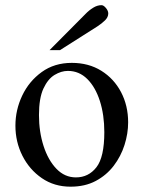

<svg xmlns="http://www.w3.org/2000/svg" viewBox="-20 -701 550 736"><path d="M471.2 -231.9Q471.2 -189 457.3 -145.3Q443.4 -101.6 415.8 -65.4Q388.2 -29.3 346.9 -7.3Q305.7 14.6 250.5 14.6Q188 14.6 140.4 -18.1Q92.8 -50.8 65.9 -104Q39.1 -157.2 39.1 -219.2Q39.1 -279.8 65.2 -334.7Q91.3 -389.6 139.9 -424.8Q188.5 -460 255.4 -460Q319.8 -460 368.4 -429.7Q417 -399.4 444.1 -347.7Q471.2 -295.9 471.2 -231.9ZM379.9 -194.3Q379.9 -260.7 362.8 -314Q345.7 -367.2 314.5 -398.2Q283.2 -429.2 240.2 -429.2Q214.8 -429.2 189.2 -413.8Q163.6 -398.4 146.5 -361.6Q129.4 -324.7 129.4 -259.8Q129.4 -195.8 147 -141.4Q164.6 -86.9 196.3 -54Q228 -21 271 -21Q319.3 -21 349.6 -59.8Q379.9 -98.6 379.9 -194.3ZM395 -649.4Q395 -635.3 382.6 -623Q370.1 -610.8 354.5 -600.6L210 -508.8H169.9L308.6 -648.4Q321.3 -661.6 337.2 -671.4Q353 -681.2 369.1 -681.2Q377 -681.2 386 -670.4Q395 -659.7 395 -649.4Z"/></svg>

Font: BabelStone Englisc
Style: Regular
Weight: 400
Designer: Andrew West
Foundry: BabelStone
Version: Version 1.000 June 24, 2023